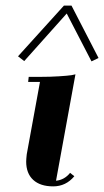

<svg xmlns="http://www.w3.org/2000/svg" viewBox="-20 -653 370 682"><path d="M248 -389 179 -11Q209 -14 229 -39L244 -27Q214 9 169 9Q123 9 98 -14Q73 -37 73 -79Q73 -87 75 -105Q80 -131 122 -362H80L82 -380H125Q159 -380 190 -382Q221 -384 234 -386ZM217 -605 66 -436 44 -453 207 -633H234L330 -447L305 -435Z"/></svg>

Font: Sail
Style: Regular
Weight: 400
Designer: Miguel Hernandez
Foundry: Miguel Hernandez
Version: Version 1.002